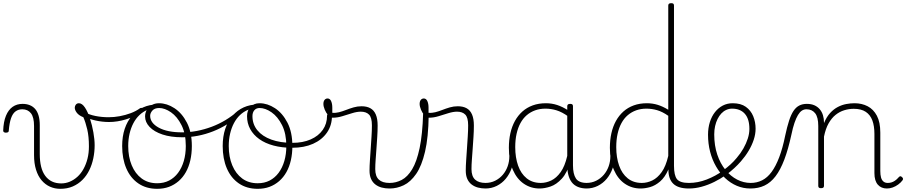

<svg xmlns="http://www.w3.org/2000/svg" viewBox="-76 -1168 5697 1207"><path d="M303 19Q268 19 238 5.5Q208 -8 185.5 -34.5Q163 -61 150.5 -101Q138 -141 138 -193V-376Q138 -431 118.5 -456Q99 -481 64 -481Q40 -481 22 -468Q4 -455 -6.5 -425Q-17 -395 -21 -345Q-21 -340 -25.5 -337Q-30 -334 -40 -334Q-47 -334 -51.5 -337.5Q-56 -341 -56 -346Q-54 -403 -38.5 -440.5Q-23 -478 3.5 -496.5Q30 -515 66 -515Q91 -515 111 -507Q131 -499 145 -483Q159 -467 166.5 -441.5Q174 -416 174 -381V-200Q174 -155 182.5 -120.5Q191 -86 208.5 -62.5Q226 -39 251 -27Q276 -15 309 -15Q337 -15 363 -26Q389 -37 411 -57Q433 -77 449 -106Q465 -135 474 -170.5Q483 -206 483 -248Q483 -310 472.5 -354.5Q462 -399 448 -431Q420 -442 407 -459Q394 -476 394 -491Q394 -502 401 -510.5Q408 -519 420 -519Q440 -519 458 -492Q476 -465 489.5 -423Q503 -381 511 -336Q519 -291 519 -255Q519 -213 510.5 -172.5Q502 -132 485 -97.5Q468 -63 442 -37Q416 -11 381.5 4Q347 19 303 19Z M609 -401Q567 -401 524.5 -410.5Q482 -420 443 -440Q436 -444 434.5 -449Q433 -454 435.5 -459Q438 -464 443 -465.5Q448 -467 454 -464Q484 -447 524 -439Q564 -431 607 -431Q641 -431 676.5 -437.5Q712 -444 745.5 -456.5Q779 -469 805 -488Q812 -492 818.5 -488Q825 -484 826 -477Q827 -470 819 -465Q770 -434 715.5 -417.5Q661 -401 609 -401Z M912 19Q843 19 793.5 -15Q744 -49 718 -109.5Q692 -170 692 -250Q692 -310 708 -358Q724 -406 754 -440.5Q784 -475 824 -493Q864 -511 912 -511Q918 -511 920 -505.5Q922 -500 920 -494.5Q918 -489 912 -489Q879 -489 851 -477.5Q823 -466 800.5 -444.5Q778 -423 762.5 -393.5Q747 -364 738.5 -327.5Q730 -291 730 -250Q730 -182 752 -129Q774 -76 814.5 -46Q855 -16 912 -16Q954 -16 987 -33Q1020 -50 1043.5 -81.5Q1067 -113 1079.5 -156Q1092 -199 1092 -250Q1092 -328 1065 -381.5Q1038 -435 999 -462Q960 -489 924 -489Q915 -489 910 -493.5Q905 -498 905 -504Q905 -510 910 -514.5Q915 -519 924 -519Q973 -519 1020.5 -488Q1068 -457 1099 -397Q1130 -337 1130 -250Q1130 -202 1120.5 -160.5Q1111 -119 1092.5 -86Q1074 -53 1047 -29.5Q1020 -6 986.5 6.5Q953 19 912 19Z M1070 -305Q998 -305 945.5 -322.5Q893 -340 864.5 -370Q836 -400 836 -436Q836 -458 846.5 -476.5Q857 -495 877 -507Q897 -519 923 -519Q932 -519 937 -514.5Q942 -510 942.5 -504Q943 -498 938.5 -493.5Q934 -489 925 -489Q896 -489 882 -473Q868 -457 868 -440Q868 -395 922 -365.5Q976 -336 1068 -336Q1115 -336 1162 -345Q1209 -354 1254.5 -371Q1300 -388 1341.5 -413Q1383 -438 1419 -470Q1427 -477 1432.5 -474Q1438 -471 1439 -463.5Q1440 -456 1433 -449Q1397 -415 1354 -388Q1311 -361 1264 -342.5Q1217 -324 1168 -314.5Q1119 -305 1070 -305Z M1544 19Q1475 19 1425.5 -15Q1376 -49 1350 -109.5Q1324 -170 1324 -250Q1324 -310 1340 -358Q1356 -406 1386 -440.5Q1416 -475 1456 -493Q1496 -511 1544 -511Q1550 -511 1552 -505.5Q1554 -500 1552 -494.5Q1550 -489 1544 -489Q1511 -489 1483 -477.5Q1455 -466 1432.5 -444.5Q1410 -423 1394.5 -393.5Q1379 -364 1370.5 -327.5Q1362 -291 1362 -250Q1362 -182 1384 -129Q1406 -76 1446.5 -46Q1487 -16 1544 -16Q1586 -16 1619 -33Q1652 -50 1675.5 -81.5Q1699 -113 1711.5 -156Q1724 -199 1724 -250Q1724 -328 1697 -381.5Q1670 -435 1631 -462Q1592 -489 1556 -489Q1547 -489 1542 -493.5Q1537 -498 1537 -504Q1537 -510 1542 -514.5Q1547 -519 1556 -519Q1605 -519 1652.5 -488Q1700 -457 1731 -397Q1762 -337 1762 -250Q1762 -202 1752.5 -160.5Q1743 -119 1724.5 -86Q1706 -53 1679 -29.5Q1652 -6 1618.5 6.5Q1585 19 1544 19Z M1760 -239Q1696 -239 1643.5 -253Q1591 -267 1554 -293.5Q1517 -320 1497 -356.5Q1477 -393 1477 -438Q1477 -456 1482.5 -471Q1488 -486 1498.5 -496.5Q1509 -507 1523 -513Q1537 -519 1555 -519Q1564 -519 1569 -514.5Q1574 -510 1574 -504Q1574 -498 1569.5 -493.5Q1565 -489 1556 -489Q1535 -489 1523 -475Q1511 -461 1511 -438Q1511 -387 1542 -349Q1573 -311 1629.5 -290.5Q1686 -270 1762 -270Q1828 -270 1877 -291.5Q1926 -313 1953 -351.5Q1980 -390 1980 -441Q1980 -450 1988 -452.5Q1996 -455 2003.5 -452.5Q2011 -450 2011 -441Q2011 -380 1979.5 -334.5Q1948 -289 1892 -264Q1836 -239 1760 -239Z M2372 17Q2346 17 2323.5 11Q2301 5 2283.5 -8.5Q2266 -22 2256.5 -43.5Q2247 -65 2247 -95Q2247 -124 2249.5 -159.5Q2252 -195 2254.5 -233.5Q2257 -272 2259.5 -309.5Q2262 -347 2262 -380Q2262 -429 2244 -447.5Q2226 -466 2192 -466Q2168 -466 2137.5 -456.5Q2107 -447 2076 -437.5Q2045 -428 2016 -428Q2001 -428 1987.5 -443Q1974 -458 1965.5 -478.5Q1957 -499 1957 -515Q1957 -525 1960 -532.5Q1963 -540 1969 -544.5Q1975 -549 1983 -549Q1998 -549 2005.5 -532.5Q2013 -516 2013 -491Q2013 -483 2013 -475Q2013 -467 2013 -459Q2034 -457 2055.5 -462.5Q2077 -468 2100 -477Q2123 -486 2147 -493Q2171 -500 2197 -500Q2230 -500 2252.5 -487.5Q2275 -475 2286.5 -448Q2298 -421 2298 -379Q2298 -344 2295.5 -307Q2293 -270 2290.5 -233.5Q2288 -197 2285.5 -164.5Q2283 -132 2283 -105Q2283 -60 2305.5 -39Q2328 -18 2372 -18Q2381 -18 2385.5 -12.5Q2390 -7 2390 -0.5Q2390 6 2385.5 11.5Q2381 17 2372 17Z M2374 17Q2365 17 2360 11.5Q2355 6 2355 -0.5Q2355 -7 2360 -12.5Q2365 -18 2374 -18Q2413 -18 2449.5 -37Q2486 -56 2515 -104Q2544 -152 2562 -237.5Q2580 -323 2584 -456Q2584 -459 2589.5 -460.5Q2595 -462 2601.5 -460.5Q2608 -459 2613.5 -455Q2619 -451 2619 -443Q2617 -304 2596 -214.5Q2575 -125 2540 -74.5Q2505 -24 2462 -3.5Q2419 17 2374 17Z M2977 17Q2951 17 2928.5 11Q2906 5 2888.5 -8.5Q2871 -22 2861.5 -43.5Q2852 -65 2852 -95Q2852 -124 2854.5 -159.5Q2857 -195 2859.5 -233.5Q2862 -272 2864.5 -309.5Q2867 -347 2867 -380Q2867 -429 2849 -447.5Q2831 -466 2797 -466Q2773 -466 2742.5 -456.5Q2712 -447 2681 -437.5Q2650 -428 2621 -428Q2606 -428 2592.5 -443Q2579 -458 2570.5 -478.5Q2562 -499 2562 -515Q2562 -525 2565 -532.5Q2568 -540 2574 -544.5Q2580 -549 2588 -549Q2603 -549 2610.5 -532.5Q2618 -516 2618 -491Q2618 -483 2618 -475Q2618 -467 2618 -459Q2639 -457 2660.5 -462.5Q2682 -468 2705 -477Q2728 -486 2752 -493Q2776 -500 2802 -500Q2835 -500 2857.5 -487.5Q2880 -475 2891.5 -448Q2903 -421 2903 -379Q2903 -344 2900.5 -307Q2898 -270 2895.5 -233.5Q2893 -197 2890.5 -164.5Q2888 -132 2888 -105Q2888 -60 2910.5 -39Q2933 -18 2977 -18Q2986 -18 2990.5 -12.5Q2995 -7 2995 -0.5Q2995 6 2990.5 11.5Q2986 17 2977 17Z M2975 17Q2966 17 2961 11.5Q2956 6 2956 -0.5Q2956 -7 2961 -12.5Q2966 -18 2975 -18Q3009 -18 3037 -32Q3065 -46 3085 -69.5Q3105 -93 3115.5 -123Q3126 -153 3126 -186Q3126 -196 3133 -199.5Q3140 -203 3146.5 -199.5Q3153 -196 3153 -186Q3153 -146 3140 -109.5Q3127 -73 3103.5 -44.5Q3080 -16 3047 0.5Q3014 17 2975 17Z M3316 17Q3261 17 3217 -13Q3173 -43 3148 -100.5Q3123 -158 3123 -239Q3123 -288 3132.5 -330.5Q3142 -373 3161 -407.5Q3180 -442 3208 -467Q3236 -492 3273 -505.5Q3310 -519 3356 -519Q3393 -519 3426.5 -508Q3460 -497 3496 -474V-436Q3457 -464 3422.5 -474.5Q3388 -485 3353 -485Q3318 -485 3288.5 -474.5Q3259 -464 3235.5 -444Q3212 -424 3196 -394.5Q3180 -365 3171.5 -327Q3163 -289 3163 -243Q3163 -178 3181 -127Q3199 -76 3235 -47Q3271 -18 3324 -18Q3357 -18 3389.5 -33.5Q3422 -49 3448.5 -86Q3475 -123 3490 -188L3510 -154Q3490 -82 3456 -45Q3422 -8 3385 4.5Q3348 17 3316 17ZM3614 17Q3581 17 3557 7Q3533 -3 3518.5 -22Q3504 -41 3497 -68Q3490 -95 3490 -128V-500Q3490 -508 3494.5 -511.5Q3499 -515 3509 -515Q3518 -515 3522 -511.5Q3526 -508 3526 -500V-129Q3526 -74 3544.5 -46Q3563 -18 3614 -18Q3620 -18 3624 -12.5Q3628 -7 3628 -0.5Q3628 6 3625 11.5Q3622 17 3614 17Z M3610 17Q3601 17 3596 11.5Q3591 6 3591 -0.5Q3591 -7 3596 -12.5Q3601 -18 3610 -18Q3644 -18 3672 -32Q3700 -46 3720 -69.5Q3740 -93 3750.5 -123Q3761 -153 3761 -186Q3761 -196 3768 -199.5Q3775 -203 3781.5 -199.5Q3788 -196 3788 -186Q3788 -146 3775 -109.5Q3762 -73 3738.5 -44.5Q3715 -16 3682 0.5Q3649 17 3610 17Z M3951 17Q3896 17 3852 -13Q3808 -43 3783 -100.5Q3758 -158 3758 -239Q3758 -288 3767.5 -330.5Q3777 -373 3796 -407.5Q3815 -442 3843 -467Q3871 -492 3908 -505.5Q3945 -519 3991 -519Q4026 -519 4058.5 -509Q4091 -499 4125 -478V-1133Q4125 -1141 4129.5 -1144.5Q4134 -1148 4144 -1148Q4153 -1148 4157 -1144.5Q4161 -1141 4161 -1133V-126Q4161 -65 4180 -41.5Q4199 -18 4255 -18Q4262 -18 4265.5 -12.5Q4269 -7 4269 -0.5Q4269 6 4265.5 11.5Q4262 17 4255 17Q4221 17 4196.5 9.5Q4172 2 4156.5 -13Q4141 -28 4133.5 -50Q4126 -72 4126 -100V-103Q4104 -53 4073.5 -27Q4043 -1 4011 8Q3979 17 3951 17ZM3959 -18Q3992 -18 4024.5 -33.5Q4057 -49 4083.5 -86Q4110 -123 4125 -188V-440Q4088 -466 4054.5 -475.5Q4021 -485 3988 -485Q3953 -485 3923.5 -474.5Q3894 -464 3870.5 -444Q3847 -424 3831 -394.5Q3815 -365 3806.5 -327Q3798 -289 3798 -243Q3798 -178 3816 -127Q3834 -76 3870 -47Q3906 -18 3959 -18Z M4255 17Q4246 17 4241 11.5Q4236 6 4236 -0.5Q4236 -7 4241 -12.5Q4246 -18 4255 -18Q4311 -18 4366.5 -39.5Q4422 -61 4469 -95Q4474 -98 4479 -96Q4484 -94 4488 -89Q4492 -84 4493 -78Q4494 -72 4489 -69Q4454 -44 4414.5 -24.5Q4375 -5 4334.5 6Q4294 17 4255 17Z M4472 -98Q4495 -115 4516 -134Q4537 -153 4555 -175Q4580 -204 4597.5 -235Q4615 -266 4625 -297Q4635 -328 4635 -358Q4635 -420 4606.5 -452.5Q4578 -485 4526 -485Q4517 -485 4512.5 -490Q4508 -495 4509 -502Q4510 -509 4515.5 -514Q4521 -519 4530 -519Q4581 -519 4612.5 -496.5Q4644 -474 4659 -437.5Q4674 -401 4674 -359Q4674 -325 4662.5 -290Q4651 -255 4630.5 -220.5Q4610 -186 4582 -154Q4563 -132 4540 -111Q4517 -90 4492 -71Z M4641 17Q4596 17 4556 0Q4516 -17 4483 -48Q4450 -79 4425.5 -121.5Q4401 -164 4388 -214.5Q4375 -265 4375 -321Q4375 -364 4386.5 -400.5Q4398 -437 4419 -463.5Q4440 -490 4468 -504.5Q4496 -519 4530 -519Q4539 -519 4543.5 -514Q4548 -509 4547 -502Q4546 -495 4540.5 -490Q4535 -485 4526 -485Q4507 -485 4489.5 -477Q4472 -469 4458.5 -454.5Q4445 -440 4435 -420Q4425 -400 4419.5 -375.5Q4414 -351 4414 -323Q4414 -253 4433 -196.5Q4452 -140 4484.5 -100Q4517 -60 4558 -39Q4599 -18 4643 -18Q4682 -18 4715 -34.5Q4748 -51 4774.5 -87Q4801 -123 4822.5 -179.5Q4844 -236 4860 -315Q4872 -371 4884.5 -409.5Q4897 -448 4912.5 -471Q4928 -494 4948.5 -504.5Q4969 -515 4996 -515Q5005 -515 5009.5 -510Q5014 -505 5013.5 -498Q5013 -491 5007.5 -486Q5002 -481 4993 -481Q4978 -481 4965 -472.5Q4952 -464 4940.5 -445Q4929 -426 4918.5 -395.5Q4908 -365 4899 -321Q4879 -229 4854.5 -164.5Q4830 -100 4799.5 -60Q4769 -20 4730 -1.5Q4691 17 4641 17Z M5085 15Q5076 15 5072 11.5Q5068 8 5068 0V-376Q5068 -431 5048.5 -456Q5029 -481 4994 -481Q4987 -481 4983.5 -486Q4980 -491 4980 -498Q4980 -505 4984.5 -510Q4989 -515 4996 -515Q5024 -515 5044 -506Q5064 -497 5077.5 -481Q5091 -465 5097.5 -443.5Q5104 -422 5104 -397V-394Q5120 -433 5142.5 -457.5Q5165 -482 5191 -495.5Q5217 -509 5244 -514Q5271 -519 5296 -519Q5342 -519 5378.5 -500Q5415 -481 5436.5 -440.5Q5458 -400 5458 -334V-93Q5458 -69 5462.5 -52.5Q5467 -36 5477.5 -27Q5488 -18 5505 -18Q5516 -18 5527 -21Q5538 -24 5550 -32Q5562 -40 5573 -53Q5578 -59 5583 -60Q5588 -61 5594 -55Q5599 -51 5600.5 -46Q5602 -41 5598 -35Q5587 -20 5570.5 -8Q5554 4 5536 10.5Q5518 17 5499 17Q5482 17 5467.5 11Q5453 5 5442.5 -7Q5432 -19 5426.5 -37Q5421 -55 5421 -80V-326Q5421 -376 5408 -411Q5395 -446 5366.5 -465Q5338 -484 5291 -484Q5261 -484 5231.5 -475Q5202 -466 5177 -446Q5152 -426 5133 -392.5Q5114 -359 5104 -309V0Q5104 8 5099.5 11.5Q5095 15 5085 15Z"/></svg>

Font: Playwrite CL Thin
Style: Regular
Weight: 100
Designer: Veronika Burian, José Scaglione
Foundry: TypeTogether
Version: Version 1.002